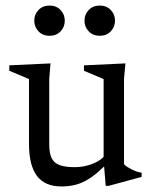

<svg xmlns="http://www.w3.org/2000/svg" viewBox="-20 -662 552 692"><path d="M157.5 -141Q157.5 -110.5 165.8 -92.8Q174 -75 194.2 -67.2Q214.5 -59.5 250 -59.5Q284 -59.5 315.8 -72.5Q347.5 -85.5 360 -105.5L379 -86.5Q354 -59.5 332.2 -41Q310.5 -22.5 290 -11.2Q269.5 0 248 5Q226.5 10 201.5 10Q141.5 10 113 -28.2Q84.5 -66.5 84.5 -143V-377L13.5 -407V-426.5L162 -433.5L157.5 -378ZM361 8 353.5 -83V-377L282.5 -407V-426.5L432 -433.5L427 -378V-70Q431.5 -65 439 -60.2Q446.5 -55.5 455.5 -51Q464.5 -46.5 473.5 -43.5Q482.5 -40.5 490.5 -39.5V-24.5L371 8ZM158.5 -533Q134 -533 118.8 -549Q103.5 -565 103.5 -587.5Q103.5 -610 118.8 -626Q134 -642 158.5 -642Q183 -642 198.2 -626Q213.5 -610 213.5 -587.5Q213.5 -565 198.2 -549Q183 -533 158.5 -533ZM339.5 -533Q315 -533 299.8 -549Q284.5 -565 284.5 -587.5Q284.5 -610 299.8 -626Q315 -642 339.5 -642Q364 -642 379.2 -626Q394.5 -610 394.5 -587.5Q394.5 -565 379.2 -549Q364 -533 339.5 -533Z"/></svg>

Font: Newsreader 16pt
Style: Regular
Weight: 400
Designer: Hugues Gentile
Foundry: Production Type
Version: Version 1.003